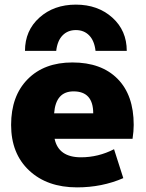

<svg xmlns="http://www.w3.org/2000/svg" viewBox="-20 -800 631 830"><path d="M528 -580H393Q388 -624 365.5 -647Q343 -670 308 -670Q273 -670 250.5 -647Q228 -624 223 -580H88Q88 -668 150.5 -724Q213 -780 308 -780Q403 -780 465.5 -724Q528 -668 528 -580ZM214 -310H383Q383 -405 298 -405Q221 -405 214 -310ZM216 -200Q233 -120 330 -120Q405 -120 473 -155L513 -30Q421 10 313 10Q184 10 106 -63Q28 -136 28 -260Q28 -385 99.5 -457.5Q171 -530 293 -530Q418 -530 488 -459.5Q558 -389 558 -260Q558 -233 553 -200Z"/></svg>

Font: M PLUS 1p Black
Style: Regular
Weight: 900
Version: Version 1.061